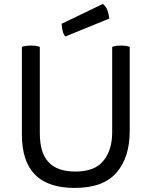

<svg xmlns="http://www.w3.org/2000/svg" viewBox="-20 -928 764 972"><path d="M181.6 -690.4Q174.8 -693.4 164.1 -695.3Q153.3 -697.3 136.7 -697.3Q120.1 -697.3 109.4 -695.3Q97.7 -693.4 90.8 -690.4Q90.8 -668 90.8 -625Q90.8 -530.3 90.8 -247.1Q90.8 -111.3 157.2 -43.9Q223.6 23.4 358.4 23.4Q503.9 23.4 570.3 -54.7Q636.7 -131.8 636.7 -264.6Q636.7 -406.2 636.7 -690.4Q629.9 -693.4 620.1 -695.3Q609.4 -697.3 592.8 -697.3Q576.2 -697.3 565.4 -695.3Q554.7 -693.4 547.9 -690.4Q547.9 -545.9 547.9 -257.8Q547.9 -168.9 503.9 -114.3Q460 -59.6 362.3 -59.6Q270.5 -59.6 226.6 -106.4Q181.6 -152.3 181.6 -254.9Q181.6 -400.4 181.6 -690.4ZM501 -908.2Q449.2 -882.8 292 -807.6Q293 -789.1 296.9 -772.5Q300.8 -754.9 310.5 -743.2Q384.8 -773.4 533.2 -834Q531.2 -854.5 524.4 -875Q516.6 -895.5 501 -908.2Z"/></svg>

Font: cl
Style: Regular
Weight: 400
Designer: Mitja Miklavcic
Version: Version 1.0